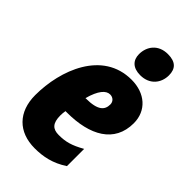

<svg xmlns="http://www.w3.org/2000/svg" viewBox="-239 -852 938 938"><g transform="rotate(45 230.5 -383.0)"><path d="M311 -607C376 -607 411 -653 411 -706C411 -752 387 -776 334 -776C267 -776 234 -728 234 -676C234 -634 260 -607 311 -607ZM199 10C257 10 313 -1 372 -40V-159C317 -128 284 -119 236 -119C195 -119 174 -138 174 -193C174 -202 175 -214 177 -225H187C345 -225 455 -285 455 -419C455 -506 390 -562 297 -562C97 -562 17 -349 17 -176C17 -60 86 10 199 10ZM203 -339H201C220 -408 246 -437 274 -437C294 -437 309 -423 309 -403C309 -366 288 -339 203 -339Z"/></g></svg>

Font: Noto Sans ExtraCondensed Black
Style: Italic
Weight: 900
Width: 2
Italic angle: -12°
Designer: Monotype Design Team
Foundry: Monotype Imaging Inc.
Version: Version 2.013